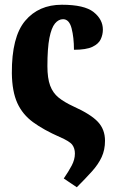

<svg xmlns="http://www.w3.org/2000/svg" viewBox="-20 -569 488 810"><path d="M30 -260Q29 -413 86 -481Q143 -549 241 -549Q336 -549 375 -518Q414 -487 414 -444Q414 -423 405 -403.5Q396 -384 370 -371.5Q344 -359 292 -359Q292 -411 282 -449.5Q272 -488 246 -488Q227 -488 212 -470Q197 -452 188.5 -409Q180 -366 180 -290Q180 -239 191.5 -208Q203 -177 227 -157.5Q251 -138 290 -120Q363 -87 393 -55Q423 -23 423 25Q423 63 409 93.5Q395 124 368 154Q341 184 304 221L249 184Q269 155 282.5 129.5Q296 104 296 79Q296 57 285 42Q274 27 232 9Q164 -21 119.5 -53.5Q75 -86 53 -134.5Q31 -183 30 -260Z"/></svg>

Font: Noto Serif ExtraCondensed ExtraBold
Style: Regular
Weight: 800
Width: 2
Designer: Monotype Design Team
Foundry: Monotype Imaging Inc.
Version: Version 2.013; ttfautohint (v1.8.4.7-5d5b)